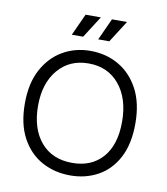

<svg xmlns="http://www.w3.org/2000/svg" viewBox="-78 -738 709 817"><g transform="rotate(10 276.0 -329.5)"><path d="M280 13Q212 13 157 -17Q102 -47 69.5 -107Q37 -167 37 -256Q37 -343 69 -402.5Q101 -462 154.5 -493Q208 -524 274 -524Q341 -524 395.5 -493Q450 -462 482.5 -401.5Q515 -341 515 -252Q515 -164 484 -105Q453 -46 399.5 -16.5Q346 13 280 13ZM279 -41Q362 -41 410 -95.5Q458 -150 458 -250Q458 -350 408.5 -410Q359 -470 275 -470Q193 -470 143.5 -411.5Q94 -353 94 -256Q94 -157 143 -99Q192 -41 279 -41ZM232 -578H183L226 -672H292ZM345 -578H297L340 -672H405Z"/></g></svg>

Font: Bricolage Grotesque 48pt ExtraLight
Style: Regular
Weight: 200
Designer: Mathieu Triay
Foundry: Atelier Triay
Version: Version 1.000; ttfautohint (v1.8.4.7-5d5b);gftools[0.9.32]